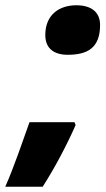

<svg xmlns="http://www.w3.org/2000/svg" viewBox="-77 -580 404 729"><path d="M180 -372C254 -372 303 -397 303 -485C303 -536 267 -560 213 -560C150 -560 95 -526 95 -447C95 -395 129 -372 180 -372ZM-57 129H85C132 56 179 -34 210 -105L206 -116H35C10 -47 -22 50 -57 129Z"/></svg>

Font: Noto Sans UI Black
Style: Italic
Weight: 900
Italic angle: -372°
Designer: Monotype Design Team
Foundry: Monotype Imaging Inc.
Version: Version 1.901